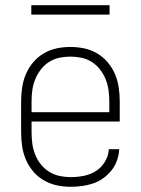

<svg xmlns="http://www.w3.org/2000/svg" viewBox="-20 -708 540 736"><path d="M251 8Q224 8 198 2.5Q172 -3 148.5 -16.5Q125 -30 107.5 -50.5Q90 -71 79.5 -95.5Q69 -120 65 -146.5Q61 -173 61 -200V-320Q61 -347 65 -373.5Q69 -400 79.5 -424.5Q90 -449 107.5 -469.5Q125 -490 148 -503.5Q171 -517 197 -522.5Q223 -528 250 -528Q277 -528 303 -522.5Q329 -517 352 -503.5Q375 -490 392.5 -469.5Q410 -449 420.5 -424.5Q431 -400 435 -373.5Q439 -347 439 -320V-242H101V-200Q101 -178 104 -156.5Q107 -135 115 -115Q123 -95 136.5 -78Q150 -61 168.5 -49.5Q187 -38 208.5 -33.5Q230 -29 251 -29Q276 -29 301.5 -34Q327 -39 348 -52.5Q369 -66 382.5 -88.5Q396 -111 397 -136H437Q436 -114 428.5 -93Q421 -72 407.5 -55Q394 -38 376 -25Q358 -12 337.5 -5Q317 2 295 5Q273 8 251 8ZM101 -278H399V-320Q399 -342 396 -363Q393 -384 385 -404Q377 -424 363.5 -441.5Q350 -459 332 -470.5Q314 -482 293 -486.5Q272 -491 250 -491Q228 -491 207 -486.5Q186 -482 168 -470.5Q150 -459 136.5 -441.5Q123 -424 115 -404Q107 -384 104 -363Q101 -342 101 -320ZM100 -652V-688H400V-652Z"/></svg>

Font: Iosevka SS04 Extralight
Style: Regular
Weight: 200
Monospace: yes
Designer: Belleve Invis
Foundry: Belleve Invis
Version: Version 19.0.0; ttfautohint (v1.8.4)